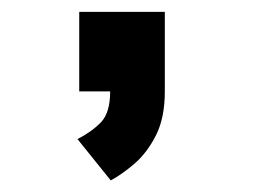

<svg xmlns="http://www.w3.org/2000/svg" viewBox="-20 -158 440 332"><path d="M117 0V-137.5H265V0Q265 45.5 249.8 75.8Q234.5 106 212.8 124.8Q191 143.5 171.5 154L114 82.5Q138.5 70 154.5 53.5Q170.5 37 170.5 0Z"/></svg>

Font: Trispace SemiCondensed SemiBold
Style: Regular
Weight: 600
Width: 4
Designer: Tyler Finck
Foundry: Etcetera Type Company
Version: Version 1.210; ttfautohint (v1.8.3)